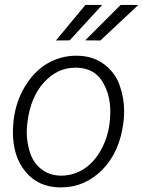

<svg xmlns="http://www.w3.org/2000/svg" viewBox="-20 -770 596 799"><path d="M334.5 -602.1 397.9 -601.6 555.7 -749.5H481.9ZM212.9 -601.6 270 -602.1 405.3 -749.5H335.4ZM35.2 -252.4 33.7 -224.6C33.7 -223.1 33.7 -222.2 33.7 -220.7C33.7 -152.8 51.3 -97.2 86.4 -55.2C121.6 -12.7 168.9 8.8 228 9.8C230 9.8 232.4 9.8 234.4 9.8C300.8 9.8 357.9 -15.1 406.7 -64.5C455.1 -114.3 484.4 -180.7 494.1 -264.2L495.1 -273.4C496.1 -285.2 496.6 -296.9 496.6 -308.1C496.6 -343.8 490.7 -378.9 478 -414.6C465.8 -449.7 444.3 -479 413.6 -502.4C382.8 -525.4 345.2 -537.6 301.8 -538.1C299.8 -538.1 297.9 -538.1 296.4 -538.1C253.9 -538.1 214.4 -527.3 177.2 -505.9C140.1 -483.9 108.9 -452.1 83.5 -409.7C58.1 -367.2 42.5 -320.3 36.6 -269ZM94.2 -261.2C102.5 -330.6 125.5 -385.7 162.6 -426.8C200.2 -467.8 243.2 -488.3 293 -488.3C294.9 -488.3 296.9 -488.3 298.8 -488.3C346.7 -487.3 381.8 -468.8 404.8 -432.6C427.7 -396.5 439 -354.5 439 -307.1C439 -296.4 438.5 -284.7 437.5 -272.9L436 -256.8C430.7 -215.8 418.5 -178.2 399.4 -144.5C361.8 -76.7 302.2 -39.1 234.4 -39.1C233.4 -39.1 231.9 -39.1 231 -39.1C198.2 -40 171.4 -49.8 149.4 -68.4C127.4 -86.9 112.3 -109.9 104 -137.7C95.7 -165.5 91.3 -192.4 91.3 -218.8C91.3 -229.5 91.8 -240.7 93.3 -252.4Z"/></svg>

Font: Roboto Light
Style: Italic
Weight: 300
Italic angle: -12°
Designer: Google
Version: Version 2.137; 2017